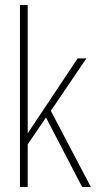

<svg xmlns="http://www.w3.org/2000/svg" viewBox="-20 -749 412 769"><path d="M60 0V-729H91V0ZM309 0 155 -296 180 -312 344 0ZM85 -162V-206L291 -515H326L174 -291L170 -287Z"/></svg>

Font: Hubot Sans Condensed ExtraLight
Style: Regular
Weight: 200
Width: 3
Designer: Deni Anggara
Foundry: GitHub, Inc., Subsidiary of Microsoft Corporation
Version: Version 2.000